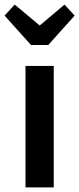

<svg xmlns="http://www.w3.org/2000/svg" viewBox="-54 -816 345 836"><path d="M180 0H57V-529H180ZM271 -748 156 -620H81L-34 -748L10 -796L119 -705L227 -796Z"/></svg>

Font: Fira Sans Compressed Medium
Style: Regular
Weight: 500
Width: 1
Designer: bBox Type GmbH & Carrois Corporate GbR & Edenspiekermann AG
Foundry: bBox Type GmbH & Carrois Corporate GbR & Edenspiekermann AG
Version: Version 4.301